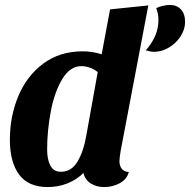

<svg xmlns="http://www.w3.org/2000/svg" viewBox="-20 -738 770 778"><path d="M668 -718Q696 -718 713 -700Q730 -682 730 -649Q730 -620 712.5 -592Q695 -564 665.5 -546Q636 -528 604 -528Q591 -528 571 -534Q598 -566 610 -595.5Q622 -625 622 -657Q622 -683 613 -705Q622 -710 638.5 -714Q655 -718 668 -718ZM464 -85Q464 -66 473.5 -54Q483 -42 502 -41Q494 -11 465 4.5Q436 20 402 20Q371 20 348 5.5Q325 -9 318 -37Q291 -10 253.5 5Q216 20 173 20Q95 20 57.5 -30.5Q20 -81 20 -172Q20 -266 54 -348Q88 -430 155 -480Q222 -530 315 -530Q355 -530 392 -518L426 -700L581 -716L469 -127Q464 -97 464 -85ZM310 -470Q264 -470 232.5 -418Q201 -366 186 -287.5Q171 -209 171 -132Q171 -92 184 -67Q197 -42 227 -42Q270 -42 294.5 -84Q319 -126 329 -185L376 -446Q361 -458 343.5 -464Q326 -470 310 -470Z"/></svg>

Font: Sansita
Style: Bold Italic
Weight: 700
Italic angle: -11°
Designer: Pablo Cosgaya
Foundry: Omnibus-Type
Version: Version 1.006